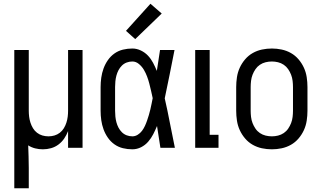

<svg xmlns="http://www.w3.org/2000/svg" viewBox="-20 -786 1703 1021"><path d="M56 215V-520H133V-197Q133 -181 135 -165Q137 -149 142 -133.5Q147 -118 155.5 -104Q164 -90 177 -80Q190 -70 205.5 -65.5Q221 -61 238 -61Q254 -61 269.5 -65.5Q285 -70 298 -80Q311 -90 319.5 -104Q328 -118 333 -133.5Q338 -149 340 -165Q342 -181 342 -197V-520H419V0H342V-89Q334 -68 321.5 -49.5Q309 -31 291 -17.5Q273 -4 251.5 2Q230 8 208 8Q187 8 167 3Q147 -2 130 -13Q131 17 132 47Q133 77 133 107V215Z M684 8Q658 8 633.5 2Q609 -4 588.5 -18.5Q568 -33 553.5 -54Q539 -75 530.5 -98.5Q522 -122 518.5 -147Q515 -172 515 -197V-323Q515 -348 518.5 -373Q522 -398 530.5 -421.5Q539 -445 553.5 -466Q568 -487 588.5 -501.5Q609 -516 633.5 -522Q658 -528 684 -528Q707 -528 729 -517.5Q751 -507 767 -490Q783 -473 794 -452Q805 -431 814 -409Q818 -437 822.5 -464.5Q827 -492 831 -520H908Q895 -456 882.5 -391.5Q870 -327 856 -263Q871 -198 883.5 -132Q896 -66 910 0H833Q828 -29 824 -58Q820 -87 815 -116Q806 -94 795 -72.5Q784 -51 768 -32.5Q752 -14 730 -3Q708 8 684 8ZM684 -61Q699 -61 712.5 -69.5Q726 -78 735 -90Q744 -102 750.5 -116Q757 -130 762 -144.5Q767 -159 771.5 -174Q776 -189 779.5 -204Q783 -219 786 -234Q789 -249 792 -264Q788 -283 783.5 -302.5Q779 -322 774 -341.5Q769 -361 762 -379.5Q755 -398 745 -415Q735 -432 719 -445.5Q703 -459 684 -459Q668 -459 653.5 -453.5Q639 -448 628 -437Q617 -426 610 -412.5Q603 -399 599 -384Q595 -369 593.5 -353.5Q592 -338 592 -323V-197Q592 -182 593.5 -166.5Q595 -151 599 -136Q603 -121 610 -107.5Q617 -94 628 -83Q639 -72 653.5 -66.5Q668 -61 684 -61ZM699 -578 650 -622 780 -766 840 -714Z M1018 0V-520H1095V-69H1142V0Z M1426 8Q1399 8 1373 2.5Q1347 -3 1324 -16Q1301 -29 1283.5 -49.5Q1266 -70 1255 -94Q1244 -118 1240 -144.5Q1236 -171 1236 -197V-323Q1236 -349 1240 -375.5Q1244 -402 1255 -426Q1266 -450 1283.5 -470.5Q1301 -491 1324 -504Q1347 -517 1373 -522.5Q1399 -528 1426 -528Q1452 -528 1478 -522.5Q1504 -517 1527 -504Q1550 -491 1567.5 -470.5Q1585 -450 1596 -426Q1607 -402 1611 -375.5Q1615 -349 1615 -323V-197Q1615 -171 1611 -144.5Q1607 -118 1596 -94Q1585 -70 1567.5 -49.5Q1550 -29 1527 -16Q1504 -3 1478 2.5Q1452 8 1426 8ZM1426 -61Q1442 -61 1458.5 -65Q1475 -69 1489 -78.5Q1503 -88 1512.5 -102Q1522 -116 1528 -131.5Q1534 -147 1536 -164Q1538 -181 1538 -197V-323Q1538 -339 1536 -356Q1534 -373 1528 -388.5Q1522 -404 1512.5 -418Q1503 -432 1489 -441.5Q1475 -451 1458.5 -455Q1442 -459 1426 -459Q1409 -459 1392.5 -455Q1376 -451 1362 -441.5Q1348 -432 1338.5 -418Q1329 -404 1323 -388.5Q1317 -373 1315 -356Q1313 -339 1313 -323V-197Q1313 -181 1315 -164Q1317 -147 1323 -131.5Q1329 -116 1338.5 -102Q1348 -88 1362 -78.5Q1376 -69 1392.5 -65Q1409 -61 1426 -61Z"/></svg>

Font: Iosevka QP
Style: Regular
Weight: 400
Designer: Belleve Invis
Foundry: Belleve Invis
Version: Version 20.0.0; ttfautohint (v1.8.4)